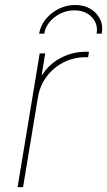

<svg xmlns="http://www.w3.org/2000/svg" viewBox="-20 -764 437 784"><path d="M51.8 0 142.1 -545.9H164.6L150.4 -459H153.3Q179.7 -501.5 227.5 -527.1Q275.4 -552.7 331.5 -552.7Q335.9 -552.7 337.4 -552.7Q338.9 -552.7 343.3 -552.7L339.8 -530.3Q337.4 -530.3 335 -530.3Q332.5 -530.3 328.1 -530.3Q280.3 -530.3 239 -509Q197.8 -487.8 170.2 -450.9Q142.6 -414.1 134.8 -366.2L74.2 0ZM287.1 -743.7Q322.8 -743.7 349.1 -728Q375.5 -712.4 388.4 -686Q401.4 -659.7 395.5 -626.5H374.5Q381.3 -666.5 354.7 -694.1Q328.1 -721.7 283.7 -721.7Q239.3 -721.7 203.4 -694.1Q167.5 -666.5 160.6 -626.5H139.6Q145.5 -659.7 167 -686Q188.5 -712.4 220 -728Q251.5 -743.7 287.1 -743.7Z"/></svg>

Font: Inter Thin
Style: Italic
Weight: 250
Italic angle: -9.3988°
Designer: Rasmus Andersson
Foundry: rsms
Version: Version 4.001;git-66647c0bb